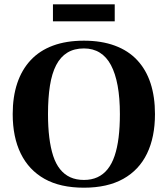

<svg xmlns="http://www.w3.org/2000/svg" viewBox="-20 -861 779 892"><path d="M370 11Q260 11 187 -30Q114 -71 76.5 -147.5Q39 -224 39 -331Q39 -411 60 -474Q81 -537 122.5 -581.5Q164 -626 226 -649Q288 -672 370 -672Q451 -672 513.5 -649Q576 -626 617.5 -581.5Q659 -537 679.5 -474Q700 -411 700 -331Q700 -224 663 -147.5Q626 -71 552.5 -30Q479 11 370 11ZM370 -25Q405 -25 432.5 -37.5Q460 -50 480 -75Q500 -100 512.5 -137Q525 -174 531 -222.5Q537 -271 537 -331Q537 -406 526.5 -463Q516 -520 495.5 -558.5Q475 -597 443.5 -616.5Q412 -636 370 -636Q325 -636 293 -616.5Q261 -597 241 -558.5Q221 -520 212 -463Q203 -406 203 -331Q203 -271 209 -222.5Q215 -174 227 -137Q239 -100 259 -75Q279 -50 306.5 -37.5Q334 -25 370 -25ZM226 -762V-841H513V-762Z"/></svg>

Font: Frank Ruhl Libre
Style: Bold
Weight: 700
Designer: Yanek Iontef
Foundry: Fontef
Version: Version 6.004